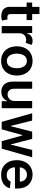

<svg xmlns="http://www.w3.org/2000/svg" viewBox="1336 -2052 727 3438"><g transform="rotate(90 1699.0 -332.5)"><path d="M338.4 -545.5V-446H24.9V-545.5ZM102.3 -676.1H230.8V-164.1Q230.8 -138.1 238.8 -124.5Q246.8 -110.8 259.9 -105.8Q273.1 -100.9 289.1 -100.9Q301.1 -100.9 311.3 -102.6Q321.4 -104.4 326.7 -105.8L348.4 -5.3Q338.1 -1.8 319.1 2.5Q300.1 6.7 272.7 7.5Q224.4 8.9 185.7 -7.3Q147 -23.4 124.5 -57.5Q101.9 -91.6 102.3 -142.8Z M446 0V-545.5H570.7V-454.5H576.3Q591.3 -501.8 627.5 -527.5Q663.7 -553.3 710.9 -553.3Q733 -553.3 751.4 -547.9Q769.9 -542.6 784.1 -533.4L744.3 -426.8Q734 -431.8 721.6 -435Q709.2 -438.2 693.5 -438.2Q660.2 -438.2 633.2 -423.3Q606.2 -408.4 590.4 -381.9Q574.6 -355.5 574.6 -320.7V0Z M1070.3 10.7Q990.4 10.7 931.8 -24.5Q873.2 -59.7 841.1 -122.9Q808.9 -186.1 808.9 -270.6Q808.9 -355.1 841.1 -418.7Q873.2 -482.2 931.8 -517.4Q990.4 -552.6 1070.3 -552.6Q1150.2 -552.6 1208.8 -517.4Q1267.4 -482.2 1299.5 -418.7Q1331.7 -355.1 1331.7 -270.6Q1331.7 -186.1 1299.5 -122.9Q1267.4 -59.7 1208.8 -24.5Q1150.2 10.7 1070.3 10.7ZM1071 -92.3Q1114.3 -92.3 1143.5 -116.3Q1172.6 -140.3 1187 -180.8Q1201.3 -221.2 1201.3 -271Q1201.3 -321 1187 -361.7Q1172.6 -402.3 1143.5 -426.5Q1114.3 -450.6 1071 -450.6Q1026.6 -450.6 997.3 -426.5Q968 -402.3 953.7 -361.7Q939.3 -321 939.3 -271Q939.3 -221.2 953.7 -180.8Q968 -140.3 997.3 -116.3Q1026.6 -92.3 1071 -92.3Z M1788 -229.4V-545.5H1916.5V0H1791.9V-96.9H1786.2Q1767.8 -51.1 1725.7 -22Q1683.6 7.1 1622.2 7.1Q1568.5 7.1 1527.5 -16.9Q1486.5 -40.8 1463.4 -86.8Q1440.3 -132.8 1440.3 -198.2V-545.5H1568.9V-218Q1568.9 -166.2 1597.3 -135.7Q1625.7 -105.1 1671.9 -105.1Q1700.3 -105.1 1726.9 -119Q1753.6 -132.8 1770.8 -160.3Q1788 -187.9 1788 -229.4Z M2161.2 0 2007.1 -545.5H2138.1L2234 -161.9H2239L2337 -545.5H2466.6L2564.6 -164.1H2570L2664.4 -545.5H2795.8L2641.3 0H2507.5L2405.2 -368.6H2397.7L2295.5 0Z M3112.6 10.7Q3030.5 10.7 2971.1 -23.6Q2911.6 -57.9 2879.6 -120.9Q2847.7 -183.9 2847.7 -269.5Q2847.7 -353.7 2879.8 -417.4Q2911.9 -481.2 2969.8 -516.9Q3027.7 -552.6 3105.8 -552.6Q3156.2 -552.6 3201.2 -536.4Q3246.1 -520.2 3280.7 -486.5Q3315.3 -452.8 3335.2 -400.7Q3355.1 -348.7 3355.1 -277V-237.6H2908V-324.2H3231.9Q3231.5 -361.2 3215.9 -390.1Q3200.3 -419 3172.4 -435.7Q3144.5 -452.4 3107.6 -452.4Q3068.2 -452.4 3038.4 -433.4Q3008.5 -414.4 2992 -383.7Q2975.5 -353 2975.1 -316.4V-240.8Q2975.1 -193.2 2992.5 -159.3Q3009.9 -125.4 3041.2 -107.4Q3072.4 -89.5 3114.3 -89.5Q3142.4 -89.5 3165.1 -97.5Q3187.9 -105.5 3204.5 -121.1Q3221.2 -136.7 3229.8 -159.8L3349.8 -146.3Q3338.4 -98.7 3306.6 -63.4Q3274.9 -28.1 3225.5 -8.7Q3176.1 10.7 3112.6 10.7Z"/></g></svg>

Font: InterMG SemiBold
Style: Regular
Weight: 600
Designer: Rasmus Andersson
Foundry: rsms
Version: Version 3.019;December 26, 2023;FontCreator 15.0.0.2955 64-b